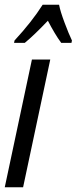

<svg xmlns="http://www.w3.org/2000/svg" viewBox="-21 -786 322 806"><path d="M-1 0 113 -536H190L76 0ZM38 -606H83Q123 -639 180 -699Q194 -672 208 -648.5Q222 -625 236 -606H279L281 -616Q268 -643 250 -691Q232 -739 227 -766H158Q113 -695 40 -616Z"/></svg>

Font: Noto Sans UI Condensed
Style: Italic
Weight: 400
Width: 3
Italic angle: -12°
Designer: Monotype Design Team
Foundry: Monotype Imaging Inc.
Version: Version 1.901